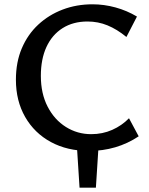

<svg xmlns="http://www.w3.org/2000/svg" viewBox="-20 -690 692 893"><path d="M350 183 337 -20H439L426 183ZM394 12Q293 12 216.5 -29.5Q140 -71 97 -146Q54 -221 54 -319Q54 -401 81.5 -465.5Q109 -530 158 -575.5Q207 -621 271.5 -645.5Q336 -670 410 -670Q464 -670 517 -655.5Q570 -641 617 -613L568 -518Q524 -554 480 -572Q436 -590 387 -590Q320 -590 271 -559Q222 -528 196 -471.5Q170 -415 170 -337Q170 -255 201.5 -194Q233 -133 286.5 -99.5Q340 -66 404 -66Q457 -66 502 -86Q547 -106 580 -140L625 -56Q574 -22 516 -5Q458 12 394 12Z"/></svg>

Font: Ysabeau Infant SemiBold
Style: Regular
Weight: 600
Designer: Christian Thalmann (Catharsis Fonts)
Version: Version 2.002; featfreeze: ss01,ss02,lnum